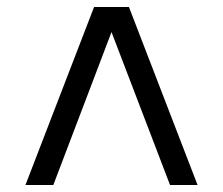

<svg xmlns="http://www.w3.org/2000/svg" viewBox="-20 -531 640 551"><path d="M53 0 250 -511H350L547 0H468L300 -439L133 0Z"/></svg>

Font: Chivo Mono Light
Style: Regular
Weight: 300
Monospace: yes
Designer: Hector Gatti
Foundry: Omnibus-Type
Version: Version 1.008